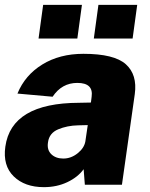

<svg xmlns="http://www.w3.org/2000/svg" viewBox="-27 -762 618 792"><path d="M-5 -157Q20 -337 299 -338L348 -339L351 -363Q359 -420 292 -420Q228 -420 190 -363L45 -376Q76 -452 147.5 -496Q219 -540 317 -540Q444 -540 492 -497Q540 -454 529 -374L476 0H323L318 -64Q294 -31 250.5 -10.5Q207 10 154 10Q75 10 29.5 -34.5Q-16 -79 -5 -157ZM325 -178 335 -246 295 -245Q250 -244 213 -228.5Q176 -213 171 -175Q166 -144 184.5 -126Q203 -108 234 -108Q266 -108 293 -129.5Q320 -151 325 -178ZM292 -603H132L151 -742H311ZM520 -603H360L379 -742H539Z"/></svg>

Font: Morrison ExtraBold
Style: Regular
Weight: 800
Designer: Pablo Impallari, Rodrigo Fuenzalida (Modified by Dan O. Williams)
Version: Version 0.03;June 6, 2019;FontCreator 11.5.0.2425 64-bit; tt